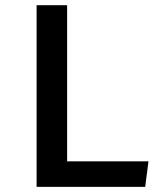

<svg xmlns="http://www.w3.org/2000/svg" viewBox="-20 -728 655 748"><path d="M545.6 0H122.6V-707.7H241.5V-99.5H558.5Z"/></svg>

Font: Fira Code Fixed Medium
Style: Regular
Weight: 500
Monospace: yes
Designer: Carrois Corporate, Edenspiekermann AG, Nikita Prokopov
Foundry: Carrois Corporate, Edenspiekermann AG, Nikita Prokopov
Version: Version 5.002